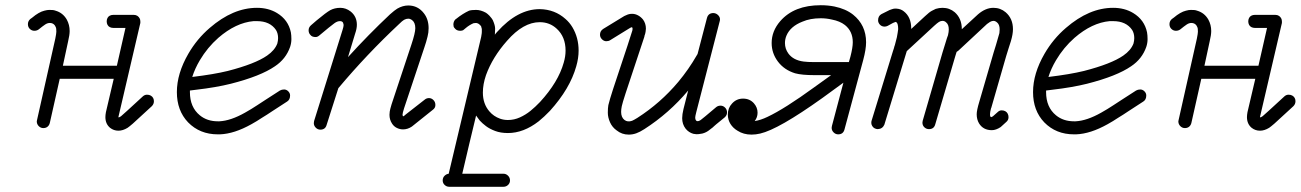

<svg xmlns="http://www.w3.org/2000/svg" viewBox="-20 -490 4986 736"><path d="M96 -417 103 -422Q129 -444 150 -449Q161 -452 169 -452Q177 -452 182.5 -451.5Q188 -451 193 -449Q221 -441 236 -415Q247 -395 247 -371Q247 -356 241 -331L221 -238H428L461 -383H414Q407 -383 401 -386Q395 -389 392 -395Q389 -401 389 -408Q389 -415 392 -421Q395 -427 401 -430Q407 -433 414 -433H493Q501 -433 507 -429Q518 -421 518 -408Q518 -405 518 -402Q434 -43 434 -42Q434 -41 434 -40Q438 -40 444 -44.5Q450 -49 528 -121Q535 -127 543.5 -127Q552 -127 558 -123.5Q564 -120 567 -114.5Q570 -109 570 -102Q570 -91 562 -83L489 -16Q475 -4 469 0Q451 11 434 11Q416 11 402 0Q384 -15 384 -41Q384 -49 386 -60L416 -188H209L171 -19Q169 -10 162.5 -4.5Q156 1 146 1Q136 1 128.5 -6.5Q121 -14 121 -25Q121 -27 122 -30L192 -342Q196 -362 196 -368.5Q196 -375 195.5 -379.5Q195 -384 193 -387.5Q191 -391 190 -393Q183 -402 171 -402Q162 -402 153 -396Q144 -390 128 -377Q121 -372 111.5 -372Q102 -372 94.5 -379Q87 -386 87 -397.5Q87 -409 96 -417Z M1046 -344Q1046 -362 1038 -375Q1015 -409 965 -409Q959 -409 952 -409Q884 -403 817 -345Q775 -308 746 -259Q727 -227 717 -195Q800 -205 853 -218Q958 -245 1004 -277Q1033 -297 1043 -323Q1046 -334 1046 -344ZM708 -137Q708 -79 746 -48Q774 -25 815 -25H821Q864 -27 919 -58Q944 -72 965 -86Q986 -100 998 -107.5Q1010 -115 1053 -143Q1060 -147 1069 -147Q1078 -147 1085 -140Q1092 -133 1092 -124Q1092 -108 1081 -101Q1037 -73 1024 -64Q1011 -55 1003.5 -50.5Q996 -46 985 -39Q964 -25 944 -14Q878 23 823 25H815Q746 25 701 -21Q658 -66 658 -137Q658 -208 702 -284Q735 -341 784 -383Q873 -460 965 -460Q1009 -460 1042 -440Q1085 -414 1095 -366Q1097 -355 1097 -340Q1097 -325 1092 -310Q1076 -264 1034 -236Q979 -198 865 -169Q809 -155 732 -146L708 -143Q708 -140 708 -137Z M1204 -354Q1197 -348 1190 -348Q1183 -348 1178 -350Q1173 -352 1170 -356Q1163 -363 1163 -374Q1163 -385 1172 -393L1194 -412Q1230 -442 1246 -451Q1263 -460 1284.5 -460Q1306 -460 1324 -446Q1348 -427 1348 -395Q1348 -380 1341 -360L1314 -271Q1391 -356 1475 -435Q1493 -451 1503 -457Q1524 -469 1545 -469Q1582 -469 1605 -439Q1623 -416 1623 -382Q1623 -365 1619 -350Q1614 -329 1607 -309Q1600 -289 1529 -75Q1523 -56 1523 -50Q1524 -45 1525 -44Q1526 -45 1528 -45L1535 -51L1608 -108Q1615 -114 1624.5 -114Q1634 -114 1641.5 -106.5Q1649 -99 1649 -87.5Q1649 -76 1639 -69Q1562 -8 1559 -5Q1543 6 1525 6Q1513 6 1501.5 0.5Q1490 -5 1483 -16Q1473 -31 1473 -50Q1473 -55 1474 -62.5Q1475 -70 1481 -90Q1552 -305 1557 -319Q1572 -364 1572 -382Q1572 -404 1559 -413.5Q1546 -423 1529 -414Q1522 -410 1510 -398Q1386 -282 1277 -152L1232 -11Q1227 7 1208 7Q1198 7 1190.5 -0.5Q1183 -8 1183 -18Q1183 -22 1184 -26L1293 -375Q1297 -388 1297 -392Q1297 -396 1297 -396L1295 -403Q1292 -409 1283 -409Q1273 -409 1262 -401Q1248 -391 1204 -354ZM1525 -44Z M2174 -386Q2198 -346 2198 -296Q2198 -267 2189 -236Q2165 -150 2088 -65Q2066 -42 2045 -25Q1987 20 1927 20Q1899 20 1878 12Q1857 4 1843 -6.5Q1829 -17 1819 -28Q1811 -38 1805 -47Q1778 64 1752 176H1910Q1920 176 1927.5 183.5Q1935 191 1935 201.5Q1935 212 1927.5 219Q1920 226 1910 226H1702Q1692 226 1684.5 219Q1677 212 1677 201.5Q1677 191 1684 184Q1691 177 1700 176Q1824 -345 1824.5 -348.5Q1825 -352 1825.5 -355Q1826 -358 1826.5 -361Q1827 -364 1827 -367Q1827 -373 1827 -379Q1826 -384 1824 -390Q1820 -394 1816 -398Q1809 -402 1805 -402Q1800 -402 1795 -401Q1779 -394 1766 -383L1760 -378Q1758 -376 1755 -374Q1750 -372 1744 -372Q1744 -372 1743 -372Q1735 -372 1729 -376Q1725 -379 1722 -383Q1720 -385 1719 -388Q1718 -392 1718 -396Q1718 -407 1725 -415Q1725 -415 1725 -415Q1727 -416 1729 -418Q1754 -438 1778 -449Q1787 -452 1805 -452Q1823 -452 1843 -441Q1849 -437 1856 -430Q1866 -419 1869 -413Q1878 -393 1878 -380Q1878 -369 1877 -357Q1881 -363 1886 -368Q1964 -455 2049 -455Q2107 -454 2148 -417Q2163 -404 2174 -386ZM1924 -334Q1868 -271 1843 -202Q1831 -167 1831 -135Q1831 -92 1856 -63Q1872 -44 1897 -35Q1911 -30 1927 -30Q1951 -30 1973 -40Q1995 -50 2013.5 -65Q2032 -80 2050 -99Q2120 -175 2141 -250Q2148 -274 2148 -296Q2148 -349 2114 -380Q2087 -405 2049 -405Q1986 -405 1924 -334Z M2725 -79Q2732 -85 2742 -85Q2752 -85 2759.5 -77.5Q2767 -70 2767 -59Q2767 -48 2758 -40Q2731 -18 2725.5 -13.5Q2720 -9 2717.5 -6.5Q2715 -4 2711.5 -1Q2708 2 2705.5 3.5Q2703 5 2701 7Q2688 18 2672 22Q2656 25 2649.5 24.5Q2643 24 2638 23Q2620 18 2608 3Q2595 -14 2595 -37Q2595 -51 2600 -72L2618 -143Q2545 -56 2450 5Q2433 16 2419 21Q2405 26 2390 26Q2364 26 2344 10Q2327 -2 2318.5 -21Q2310 -40 2310 -58Q2310 -76 2312 -87Q2317 -108 2330 -148Q2404 -370 2404 -373Q2405 -378 2405 -380L2403 -386Q2398 -385 2392 -381L2319 -336Q2313 -332 2304 -332Q2295 -332 2287.5 -339.5Q2280 -347 2280 -357Q2280 -371 2292 -379Q2370 -427 2373 -428.5Q2376 -430 2381 -432Q2391 -437 2403 -437Q2415 -437 2426 -431Q2437 -425 2445 -415Q2456 -400 2456 -380Q2455 -366 2453 -360Q2451 -354 2450.5 -352.5Q2450 -351 2450 -349Q2449 -347 2378 -132Q2366 -95 2363.5 -83Q2361 -71 2361 -61Q2361 -40 2374 -30Q2386 -21 2403 -27Q2410 -30 2423 -38Q2512 -95 2580 -176Q2620 -224 2651 -278Q2653 -281 2654 -283L2690 -421Q2695 -440 2715 -440Q2721 -440 2727 -436.5Q2733 -433 2736.5 -427.5Q2740 -422 2740 -417Q2740 -412 2739 -409L2649 -60Q2645 -44 2645 -40Q2645 -33 2647 -30Q2649 -27 2651 -26Q2657 -24 2666 -30Q2672 -34 2725 -79ZM2667 -30Q2667 -30 2667 -30Z M3249 -328Q3249 -370 3219 -394Q3200 -409 3169 -415Q3148 -420 3126 -420Q3086 -420 3056 -407Q3010 -389 2995 -354Q2989 -340 2989 -325Q2989 -303 3002 -285Q3021 -259 3061 -254Q3076 -252 3101 -252H3234L3240 -273Q3249 -308 3249 -328ZM3193 25Q3183 25 3175.5 17.5Q3168 10 3168 0Q3168 -3 3169 -7L3213 -173L3132 -114Q2964 6 2894 22Q2877 26 2861 26Q2830 26 2807 11Q2790 1 2780 -15Q2770 -31 2770 -51Q2770 -76 2786 -93Q2803 -112 2828.5 -112Q2854 -112 2870 -94Q2884 -78 2884 -58Q2884 -40 2873 -26Q2895 -29 2922 -42Q2988 -73 3102 -156L3166 -202H3101Q3054 -202 3028 -209Q2986 -222 2962 -254Q2938 -286 2938 -325Q2938 -371 2971 -409Q3024 -470 3126 -470Q3154 -470 3179 -465Q3222 -456 3250 -434Q3300 -394 3300 -328Q3300 -301 3289 -260L3217 7Q3212 25 3193 25Z M3371 -388Q3360 -388 3353 -395.5Q3346 -403 3346 -412Q3346 -429 3359 -436Q3386 -450 3390 -451.5Q3394 -453 3397 -454Q3405 -457 3410 -457Q3415 -457 3416 -457Q3433 -456 3444 -447Q3473 -425 3473 -381Q3473 -380 3473 -379L3526 -428Q3543 -444 3552 -448.5Q3561 -453 3567 -456Q3580 -460 3593 -460Q3620 -460 3640 -443Q3667 -419 3667 -378Q3727 -433 3729 -435Q3758 -460 3788 -460Q3815 -460 3835 -443Q3863 -419 3863 -378Q3863 -359 3855 -332Q3852 -323 3846 -304Q3840 -285 3837 -275Q3782 -85 3781 -80.5Q3780 -76 3779 -75Q3775 -60 3775 -52Q3775 -41 3780 -41Q3783 -42 3786 -44Q3790 -47 3804 -60Q3811 -67 3819.5 -67Q3828 -67 3834 -63.5Q3840 -60 3843 -54Q3846 -48 3846 -41Q3846 -30 3838 -23Q3819 -6 3816 -3Q3798 9 3782 9Q3749 9 3733 -17Q3724 -32 3724 -52Q3724 -67 3734 -100L3789 -289Q3792 -299 3798 -318Q3808 -352 3811 -363Q3812 -374 3812 -377Q3812 -396 3802 -404Q3795 -410 3788.5 -410Q3782 -410 3775 -406Q3767 -401 3763.5 -398Q3760 -395 3654 -296Q3650 -293 3647 -291Q3644 -281 3642 -275L3565 -13Q3560 5 3541 5Q3531 5 3523.5 -2Q3516 -9 3516 -20Q3516 -24 3517 -27L3593 -289Q3596 -299 3602 -318Q3608 -337 3610 -344Q3612 -351 3614 -355Q3617 -368 3617 -377Q3617 -396 3607 -404Q3601 -410 3593 -410Q3586 -410 3579.5 -406Q3573 -402 3561 -391L3456 -294Q3444 -255 3370 -12Q3363 4 3345 5Q3339 5 3333 2Q3327 -1 3323.5 -7Q3320 -13 3320 -18.5Q3320 -24 3321 -27L3403 -294Q3407 -305 3409 -314Q3410 -315 3410 -316Q3416 -338 3418 -347Q3420 -360 3421 -364Q3423 -374 3423 -378Q3423 -400 3416 -405Q3414 -406 3413 -406Q3410 -405 3403 -402L3383 -391Q3377 -388 3371 -388Z M4328 -344Q4328 -362 4320 -375Q4297 -409 4247 -409Q4241 -409 4234 -409Q4166 -403 4099 -345Q4057 -308 4028 -259Q4009 -227 3999 -195Q4082 -205 4135 -218Q4240 -245 4286 -277Q4315 -297 4325 -323Q4328 -334 4328 -344ZM3990 -137Q3990 -79 4028 -48Q4056 -25 4097 -25H4103Q4146 -27 4201 -58Q4226 -72 4247 -86Q4268 -100 4280 -107.5Q4292 -115 4335 -143Q4342 -147 4351 -147Q4360 -147 4367 -140Q4374 -133 4374 -124Q4374 -108 4363 -101Q4319 -73 4306 -64Q4293 -55 4285.5 -50.5Q4278 -46 4267 -39Q4246 -25 4226 -14Q4160 23 4105 25H4097Q4028 25 3983 -21Q3940 -66 3940 -137Q3940 -208 3984 -284Q4017 -341 4066 -383Q4155 -460 4247 -460Q4291 -460 4324 -440Q4367 -414 4377 -366Q4379 -355 4379 -340Q4379 -325 4374 -310Q4358 -264 4316 -236Q4261 -198 4147 -169Q4091 -155 4014 -146L3990 -143Q3990 -140 3990 -137Z M4472 -417 4479 -422Q4505 -444 4526 -449Q4537 -452 4545 -452Q4553 -452 4558.5 -451.5Q4564 -451 4569 -449Q4597 -441 4612 -415Q4623 -395 4623 -371Q4623 -356 4617 -331L4597 -238H4804L4837 -383H4790Q4783 -383 4777 -386Q4771 -389 4768 -395Q4765 -401 4765 -408Q4765 -415 4768 -421Q4771 -427 4777 -430Q4783 -433 4790 -433H4869Q4877 -433 4883 -429Q4894 -421 4894 -408Q4894 -405 4894 -402Q4810 -43 4810 -42Q4810 -41 4810 -40Q4814 -40 4820 -44.5Q4826 -49 4904 -121Q4911 -127 4919.5 -127Q4928 -127 4934 -123.5Q4940 -120 4943 -114.5Q4946 -109 4946 -102Q4946 -91 4938 -83L4865 -16Q4851 -4 4845 0Q4827 11 4810 11Q4792 11 4778 0Q4760 -15 4760 -41Q4760 -49 4762 -60L4792 -188H4585L4547 -19Q4545 -10 4538.5 -4.5Q4532 1 4522 1Q4512 1 4504.5 -6.5Q4497 -14 4497 -25Q4497 -27 4498 -30L4568 -342Q4572 -362 4572 -368.5Q4572 -375 4571.5 -379.5Q4571 -384 4569 -387.5Q4567 -391 4566 -393Q4559 -402 4547 -402Q4538 -402 4529 -396Q4520 -390 4504 -377Q4497 -372 4487.5 -372Q4478 -372 4470.5 -379Q4463 -386 4463 -397.5Q4463 -409 4472 -417Z"/></svg>

Font: TT2020Base
Style: Italic
Weight: 400
Italic angle: -15°
Version: Version 0.2.000